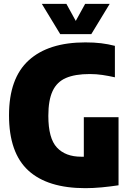

<svg xmlns="http://www.w3.org/2000/svg" viewBox="-20 -971 680 1001"><path d="M425 10Q228 10 127.5 -82.2Q27 -174.5 27 -370Q27 -563 129.8 -656.5Q232.5 -750 425 -750Q471.5 -750 507.8 -745.5Q544 -741 579 -732V-568Q545.5 -575.5 514 -580.2Q482.5 -585 448 -585Q371.5 -585 324 -564.5Q276.5 -544 254.2 -496.2Q232 -448.5 232 -367Q232 -249.5 276.8 -201.8Q321.5 -154 403 -154Q410 -154 417 -154V-360H598V-5Q555.5 1.5 510.2 5.8Q465 10 425 10ZM294 -793 198 -951H326L375 -862L424 -951H552L456 -793Z"/></svg>

Font: Encode Sans Cnd Black
Style: Regular
Weight: 900
Width: 3
Designer: Multiple Designers
Foundry: Impallari Type
Version: Version 3.002; ttfautohint (v1.8.3) -l 8 -r 50 -G 200 -x 14 